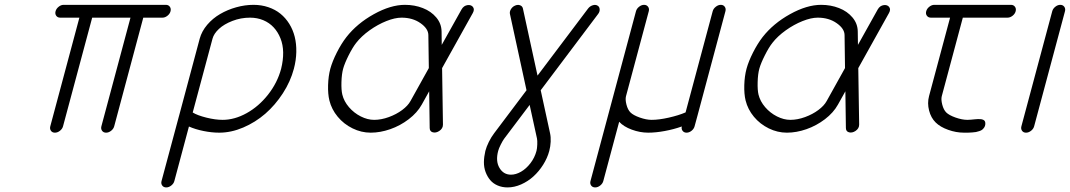

<svg xmlns="http://www.w3.org/2000/svg" viewBox="-20 -559 4508 809"><path d="M248 -538.6H679Q689.9 -538.6 695.7 -530.5Q701.4 -522.5 698.5 -511.5Q695.6 -500.5 685.5 -492.6Q675.5 -484.6 664.6 -484.6H583.7L461.2 -26.9Q458.3 -15.9 448.1 -7.9Q438 0 427 0Q416 0 410.2 -7.9Q404.3 -15.9 407.2 -26.9L529.8 -484.6H368.4L245.6 -26.9Q242.7 -15.9 232.5 -7.9Q222.4 0 211.4 0Q200.4 0 194.7 -7.9Q189 -15.9 191.9 -26.9L314.5 -484.6H233.6Q222.7 -484.6 216.9 -492.6Q211.2 -500.5 214.1 -511.5Q217 -522.5 227.1 -530.5Q237.1 -538.6 248 -538.6Z M903.8 0Q872.1 0 837.6 -7Q803.2 -13.9 776.1 -25.9L714.6 203.9Q711.7 214.8 701.5 222.8Q691.4 230.7 680.4 230.7Q669.4 230.7 663.6 222.8Q657.7 214.8 660.6 203.9L733.6 -67.9Q733.9 -69.8 734.9 -72.5L821.5 -396.2Q830.1 -427.5 853.1 -454.6Q876.2 -481.7 907.5 -499.9Q938.7 -518.1 975.3 -528.3Q1012 -538.6 1048.1 -538.6Q1081.5 -538.6 1110.7 -528.7Q1139.9 -518.8 1161.6 -501.2Q1183.3 -483.6 1198.9 -458.6Q1214.4 -433.6 1221.8 -404.1Q1229.2 -374.5 1228.5 -340Q1227.8 -305.4 1218.3 -269.3Q1203.9 -215.3 1171.8 -165.8Q1139.6 -116.2 1097.8 -79.8Q1055.9 -43.5 1004.9 -21.7Q953.9 0 903.8 0ZM1033.7 -484.6Q994.6 -484.6 959.4 -470.9Q924.1 -457.3 902.6 -437.3Q881.1 -417.2 875.5 -396.2L792 -85Q811.8 -72.8 849.5 -63.4Q887.2 -54 918.2 -54Q968.3 -54 1019.2 -82.2Q1070.1 -110.4 1109.4 -160.2Q1148.7 -210 1164.6 -269.3Q1173.6 -305.9 1173.1 -338.3Q1172.6 -370.6 1161.7 -397.6Q1150.9 -424.6 1132.9 -443.8Q1115 -463.1 1089.4 -473.9Q1063.7 -484.6 1033.7 -484.6Z M1556.4 -54Q1586.4 -54 1618.4 -65.7Q1650.4 -77.4 1674.6 -95.5Q1698.7 -113.5 1709.5 -133.1L1786.9 -272.2L1784.9 -411.6Q1784.4 -438.5 1751.6 -461.5Q1718.8 -484.6 1671.9 -484.6Q1644 -484.6 1607.9 -470.2Q1571.8 -455.8 1537.2 -431.2Q1502.7 -406.5 1480.7 -378.2Q1465.6 -358.9 1448.7 -325.3Q1431.9 -291.7 1425.8 -269.3Q1419.7 -246.8 1418.7 -213.3Q1417.7 -179.7 1422.4 -160.4Q1429.2 -132.1 1450.4 -107.4Q1471.7 -82.8 1500.2 -68.4Q1528.8 -54 1556.4 -54ZM1924.6 -519Q1933.8 -535.6 1950.9 -537.6Q1965.1 -539.1 1972.7 -529.8Q1980.7 -519.5 1972.2 -504.2L1842.8 -272L1846.4 -34.2Q1846.7 -17.6 1830.8 -7.1Q1816.7 2 1803.7 -1.5Q1790.8 -4.9 1790.5 -19.5L1788.3 -174.3L1757.1 -118.2Q1738 -84 1702.1 -56.6Q1666.3 -29.3 1624.1 -14.6Q1582 0 1542 0Q1502.2 0 1465.5 -18.1Q1428.7 -36.1 1403 -67.1Q1377.2 -98.1 1367.9 -135.7Q1361.3 -162.8 1362.4 -200.6Q1363.5 -238.3 1371.8 -269.3Q1380.4 -300.5 1399.3 -337.9Q1418.2 -375.2 1439.5 -402.6Q1484.4 -460 1555.2 -499.3Q1626 -538.6 1686.3 -538.6Q1726.8 -538.6 1761.6 -525Q1796.4 -511.5 1818.2 -485.5Q1840.1 -459.5 1840.6 -426.3L1841.3 -369.9Z M2240.5 76.9Q2243.2 66.7 2243.8 49.9Q2244.4 33.2 2242.7 24.9L2211.7 -116.9L2104.2 25.6Q2097.9 34.2 2089.7 50.7Q2081.5 67.1 2079.1 76.9Q2067.6 119.9 2084.5 148.4Q2101.3 177 2133.1 177Q2153.6 177 2175.3 164.6Q2197 152.1 2215 128.8Q2232.9 105.5 2240.5 76.9ZM2150.6 -535.6Q2161.9 -540.5 2171.5 -536.7Q2181.2 -533 2183.3 -523.2L2244.9 -240.5L2458 -523.2Q2465.6 -533 2477.2 -536.7Q2488.8 -540.5 2497.3 -535.6Q2505.9 -531 2506.7 -520.3Q2507.6 -509.5 2500 -499.8L2258.3 -178.7L2297.6 2Q2301.3 18.3 2300.3 38.3Q2299.3 58.3 2294.4 76.9Q2286.4 106.9 2268.7 135Q2251 163.1 2227.8 184.2Q2204.6 205.3 2175.9 218Q2147.2 230.7 2118.7 230.7Q2095.7 230.7 2076.8 222.5Q2057.9 214.4 2045.7 200Q2033.4 185.5 2026.1 166Q2018.8 146.5 2019 124Q2019.3 101.6 2025.1 76.9Q2029.8 58.8 2039.9 38.6Q2050 18.3 2062.3 2.2L2198.5 -178.7L2128.7 -499.8Q2126.5 -509.8 2132.9 -520.4Q2139.4 -531 2150.6 -535.6Z M2711.2 0Q2676.5 0 2642 -12.8Q2607.4 -25.6 2588.9 -45.9L2522 203.9Q2519 214.8 2508.9 222.8Q2498.8 230.7 2487.8 230.7Q2476.8 230.7 2470.9 222.8Q2465.1 214.8 2468 203.9Q2500 84.7 2563.8 -153.7Q2627.7 -392.1 2659.7 -511.5Q2662.6 -522.5 2672.7 -530.5Q2682.9 -538.6 2693.8 -538.6Q2704.8 -538.6 2710.7 -530.5Q2716.6 -522.5 2713.6 -511.5L2617.7 -153.8Q2614 -139.9 2619.6 -118.2Q2625.2 -96.4 2636.5 -85.2Q2648.2 -73.5 2675.8 -63.7Q2703.4 -54 2725.6 -54Q2756.6 -54 2798.1 -63.4Q2839.6 -72.8 2868.7 -85.4L2982.9 -511.5Q2985.8 -522.5 2996 -530.5Q3006.1 -538.6 3017.1 -538.6Q3028.1 -538.6 3033.8 -530.5Q3039.6 -522.5 3036.6 -511.5L2918.9 -71.8Q2918.9 -71.3 2918.5 -70.2Q2918 -69.1 2918 -68.6L2906.7 -26.9Q2903.8 -15.9 2893.8 -7.9Q2883.8 0 2872.8 0Q2862.1 0 2856.2 -7.7Q2850.3 -15.4 2852.8 -26.1Q2818.6 -13.9 2780.9 -7Q2743.2 0 2711.2 0Z M3310.1 -54Q3340.1 -54 3372.1 -65.7Q3404.1 -77.4 3428.2 -95.5Q3452.4 -113.5 3463.1 -133.1L3540.5 -272.2L3538.6 -411.6Q3538.1 -438.5 3505.2 -461.5Q3472.4 -484.6 3425.5 -484.6Q3397.7 -484.6 3361.6 -470.2Q3325.4 -455.8 3290.9 -431.2Q3256.3 -406.5 3234.4 -378.2Q3219.2 -358.9 3202.4 -325.3Q3185.5 -291.7 3179.4 -269.3Q3173.3 -246.8 3172.4 -213.3Q3171.4 -179.7 3176 -160.4Q3182.9 -132.1 3204.1 -107.4Q3225.3 -82.8 3253.9 -68.4Q3282.5 -54 3310.1 -54ZM3678.2 -519Q3687.5 -535.6 3704.6 -537.6Q3718.8 -539.1 3726.3 -529.8Q3734.4 -519.5 3725.8 -504.2L3596.4 -272L3600.1 -34.2Q3600.3 -17.6 3584.5 -7.1Q3570.3 2 3557.4 -1.5Q3544.4 -4.9 3544.2 -19.5L3542 -174.3L3510.7 -118.2Q3491.7 -84 3455.8 -56.6Q3419.9 -29.3 3377.8 -14.6Q3335.7 0 3295.7 0Q3255.9 0 3219.1 -18.1Q3182.4 -36.1 3156.6 -67.1Q3130.9 -98.1 3121.6 -135.7Q3115 -162.8 3116.1 -200.6Q3117.2 -238.3 3125.5 -269.3Q3134 -300.5 3153 -337.9Q3171.9 -375.2 3193.1 -402.6Q3238 -460 3308.8 -499.3Q3379.6 -538.6 3439.9 -538.6Q3480.5 -538.6 3515.3 -525Q3550 -511.5 3571.9 -485.5Q3593.8 -459.5 3594.2 -426.3L3595 -369.9Z M4056.2 -54Q4062.3 -54 4070.8 -54.7Q4079.3 -55.4 4086.2 -56.2Q4093 -56.9 4100.7 -57.3Q4108.4 -57.6 4113.9 -56.8Q4119.4 -55.9 4123.9 -53.7Q4128.4 -51.5 4130.4 -46.8Q4132.3 -42 4131.6 -34.9Q4130.9 -27.6 4127.1 -22Q4123.3 -16.4 4118.8 -12.7Q4114.3 -9 4106.2 -6.5Q4098.1 -3.9 4092.2 -2.7Q4086.2 -1.5 4075.9 -0.9Q4065.7 -0.2 4060.3 -0.1Q4054.9 0 4044.9 0Q4042.7 0 4041.7 0Q4008.5 0 3975.1 -12Q3941.7 -23.9 3922.4 -43Q3902.6 -62.5 3894.7 -93.4Q3886.7 -124.3 3894.5 -153.8L3983.2 -484.6H3902.3Q3891.4 -484.6 3885.5 -492.6Q3879.6 -500.5 3882.6 -511.5Q3885.5 -522.5 3895.6 -530.5Q3905.8 -538.6 3916.7 -538.6H4239.7Q4250.7 -538.6 4256.6 -530.5Q4262.5 -522.5 4259.5 -511.5Q4256.6 -500.5 4246.5 -492.6Q4236.3 -484.6 4225.3 -484.6H4036.9L3948.2 -153.8Q3944.6 -139.9 3950.2 -118.2Q3955.8 -96.4 3967 -85.2Q3978.8 -73.5 4006.3 -63.7Q4033.9 -54 4056.2 -54Z M4467.3 -511.5 4337.4 -26.9Q4334.5 -15.9 4324.3 -7.9Q4314.2 0 4303.2 0Q4292.2 0 4286.5 -7.9Q4280.8 -15.9 4283.7 -26.9L4413.6 -511.5Q4416.5 -522.5 4426.5 -530.5Q4436.5 -538.6 4447.5 -538.6Q4458.5 -538.6 4464.4 -530.5Q4470.2 -522.5 4467.3 -511.5Z"/></svg>

Font: Tecnico
Style: FinoInclinado
Weight: 400
Italic angle: -15°
Version: Version 1.3